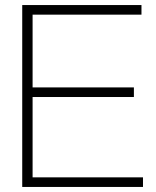

<svg xmlns="http://www.w3.org/2000/svg" viewBox="-20 -740 618 760"><path d="M68 0H546V-38H109V-356H510V-394H109V-682H540V-720H68Z"/></svg>

Font: Aspekta 150
Style: Regular
Weight: 150
Designer: Ivo Dolenc
Version: Version 2.000